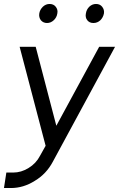

<svg xmlns="http://www.w3.org/2000/svg" viewBox="-20 -736 600 968"><path d="M230 -716Q211 -716 196 -702Q181 -687 178 -668Q175 -649 186 -634Q198 -620 217 -620Q236 -620 251 -634Q266 -648 269 -668Q273 -687 261 -702Q250 -716 230 -716ZM464 -716Q445 -716 430 -702Q416 -688 413 -668Q409 -648 420 -634Q431 -620 451 -620Q471 -620 486 -634Q500 -648 504 -668Q507 -687 495 -702Q484 -716 464 -716ZM79 -500 210 -1 182 49Q162 88 124 111Q87 134 46 134H12L0 212H35Q98 212 155 176Q185 158 207.5 134Q230 110 246 80L560 -500H480L264 -102L160 -500Z"/></svg>

Font: Unageo
Style: Regular-Italic
Weight: 400
Designer: Richard Sepsi
Foundry: Richard Sepsi
Version: Version 2.000